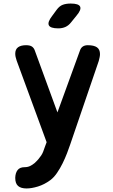

<svg xmlns="http://www.w3.org/2000/svg" viewBox="-20 -805 640 1083"><path d="M233 24 243 -3 74 -463Q70 -474 68 -484Q66 -494 66 -502Q66 -527 82 -538.5Q98 -550 127 -550Q149 -550 160 -542.5Q171 -535 176 -521L304 -171L431 -520Q436 -535 447 -542.5Q458 -550 475 -550Q510 -550 527 -538Q544 -526 544 -500Q544 -492 542 -482Q540 -472 537 -461L376 10Q369 31 358 59.5Q347 88 333 116.5Q319 145 301.5 170.5Q284 196 264 211Q230 236 194 247Q158 258 130 258Q98 258 82 244Q66 230 66 199V197Q67 170 79.5 154Q92 138 119 138Q136 138 149.5 131.5Q163 125 175 115Q188 103 196.5 93Q205 83 212 72.5Q219 62 223.5 50.5Q228 39 233 24ZM309 -645Q264 -645 255.5 -662.5Q247 -680 274 -715L299 -749Q315 -771 334 -778Q353 -785 379 -785Q424 -785 432 -767.5Q440 -750 411 -716L381 -679Q367 -661 349 -653Q331 -645 309 -645Z"/></svg>

Font: Maple Mono NL
Style: Bold
Weight: 700
Monospace: yes
Designer: subframe7536
Version: Version 7.000